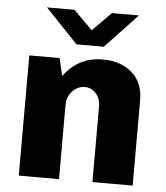

<svg xmlns="http://www.w3.org/2000/svg" viewBox="-52 -766 702 813"><g transform="rotate(5 299.0 -360.0)"><path d="M542 -364V0H371V-323Q371 -355 351.5 -376.5Q332 -398 304 -398Q274 -398 251.5 -374Q229 -350 229 -317V0H58V-511H187L204 -436Q267 -521 370 -521Q447 -521 494.5 -479Q542 -437 542 -364ZM312 -640 391 -720H506L369 -575H253L115 -720H232Z"/></g></svg>

Font: Chivo ExtraBold
Style: Regular
Weight: 800
Designer: Hector Gatti
Foundry: Omnibus-Type
Version: Version 1.007